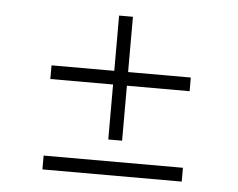

<svg xmlns="http://www.w3.org/2000/svg" viewBox="-42 -595 729 588"><g transform="rotate(5 322.5 -301.0)"><path d="M108.4 -56.6V-99.1H536.6V-56.6ZM108.4 -334.5V-376.5H536.6V-334.5ZM301.3 -165.5V-546.4H343.8V-165.5Z"/></g></svg>

Font: Inter ExtraLight
Style: Regular
Weight: 250
Designer: Rasmus Andersson
Foundry: rsms
Version: Version 4.001;git-66647c0bb